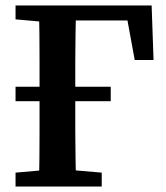

<svg xmlns="http://www.w3.org/2000/svg" viewBox="-20 -684 610 704"><path d="M37 -313V-366H386V-313ZM122 0Q124 -51 124.5 -101.5Q125 -152 125 -202.5Q125 -253 125 -302V-355Q125 -407 125 -458.5Q125 -510 124.5 -561.5Q124 -613 122 -664H259Q258 -614 257 -562.5Q256 -511 256 -459.5Q256 -408 256 -355V-302Q256 -254 256 -204Q256 -154 257 -103Q258 -52 259 0ZM191 -609V-664H536L543 -464H474L438 -660L498 -609ZM37 0V-51L173 -63H214L353 -51V0ZM37 -613V-664H186V-601H173Z"/></svg>

Font: Source Serif 4 18pt SemiBold
Style: Regular
Weight: 600
Designer: Frank Grießhammer
Foundry: Adobe Systems Incorporated
Version: Version 4.004;hotconv 1.0.116;makeotfexe 2.5.65601